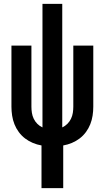

<svg xmlns="http://www.w3.org/2000/svg" viewBox="-20 -755 540 990"><path d="M194 215V-5Q171 -9 149.5 -18Q128 -27 109.5 -41Q91 -55 77 -74Q63 -93 54.5 -114.5Q46 -136 42.5 -159Q39 -182 39 -205V-520H142V-205Q142 -189 144.5 -173Q147 -157 154 -142.5Q161 -128 172.5 -116.5Q184 -105 199 -98V-735H301V-98Q316 -105 327.5 -116.5Q339 -128 346 -142.5Q353 -157 355.5 -173Q358 -189 358 -205V-520H461V-205Q461 -182 457.5 -159Q454 -136 445.5 -114.5Q437 -93 423 -74Q409 -55 390.5 -41Q372 -27 350.5 -18Q329 -9 306 -5V215Z"/></svg>

Font: Iosevka Curly
Style: Bold
Weight: 700
Monospace: yes
Designer: Belleve Invis
Foundry: Belleve Invis
Version: Version 22.1.2; ttfautohint (v1.8.4)